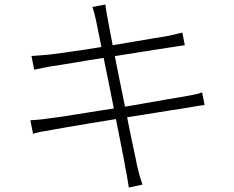

<svg xmlns="http://www.w3.org/2000/svg" viewBox="-20 -798 1040 854"><path d="M408 -703Q404 -721 400 -737Q396 -753 391 -767L449 -778Q450 -765 453 -747Q456 -729 459 -714Q460 -707 467 -671Q474 -635 484.5 -579.5Q495 -524 508.5 -459Q522 -394 535 -328.5Q548 -263 559.5 -206Q571 -149 579.5 -111Q588 -73 589 -64Q594 -42 600.5 -19Q607 4 614 23L553 36Q549 12 545.5 -10Q542 -32 537 -54Q536 -64 528.5 -102Q521 -140 510 -196Q499 -252 486 -317.5Q473 -383 460 -447.5Q447 -512 435.5 -567Q424 -622 417 -658.5Q410 -695 408 -703ZM120 -549Q136 -550 155 -551.5Q174 -553 198 -555Q222 -558 263 -563.5Q304 -569 356 -577Q408 -585 463.5 -594Q519 -603 571 -612Q623 -621 665.5 -628Q708 -635 732 -639Q753 -644 767.5 -647.5Q782 -651 791 -653L802 -597Q794 -596 777.5 -593.5Q761 -591 743 -588Q718 -584 675 -577.5Q632 -571 580 -562.5Q528 -554 472.5 -545.5Q417 -537 365 -528.5Q313 -520 272 -513Q231 -506 207 -503Q188 -499 170.5 -496Q153 -493 132 -488ZM115 -263Q132 -264 154.5 -266Q177 -268 194 -271Q221 -274 267 -281Q313 -288 371 -297.5Q429 -307 491 -316.5Q553 -326 612 -336.5Q671 -347 720 -355.5Q769 -364 800 -369Q829 -374 847.5 -378Q866 -382 879 -387L890 -331Q878 -330 857.5 -326.5Q837 -323 809 -318Q775 -313 725 -305Q675 -297 616 -287.5Q557 -278 496.5 -268.5Q436 -259 380 -249.5Q324 -240 279.5 -232.5Q235 -225 209 -220Q182 -216 162.5 -212Q143 -208 127 -203Z"/></svg>

Font: Noto Sans SC Thin Light
Style: Regular
Weight: 300
Version: Version 2.004-H2;hotconv 1.0.118;makeotfexe 2.5.65603